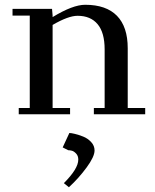

<svg xmlns="http://www.w3.org/2000/svg" viewBox="-20 -476 645 800"><path d="M32.2 -411.1V-439H196.8L199.2 -411.1V-404.8Q283.2 -456.1 335 -456.1Q422.4 -456.1 467.3 -410.2Q512.2 -364.3 512.2 -274.9V-25.9H585V0H371.1V-25.9H416V-270Q416 -340.3 386.7 -375.2Q357.4 -410.2 303.2 -410.2Q264.6 -410.2 199.2 -372.1V-25.9H272V0H58.1V-25.9H104V-411.1ZM241.2 138.2 269 78.1Q276.4 78.1 291.7 81.8Q307.1 85.4 326.4 93Q345.7 100.6 359.9 116Q374 131.3 374 150.9Q374 176.8 340.8 221.9Q307.6 267.1 267.1 304.2L246.1 287.1Q306.2 227.1 306.2 189Q306.2 173.3 297.1 163.8Q288.1 154.3 279.8 152.1Q271.5 149.9 264.2 149.9Z"/></svg>

Font: Dehuti Alt
Style: Bold
Weight: 700
Version: Version 1.2